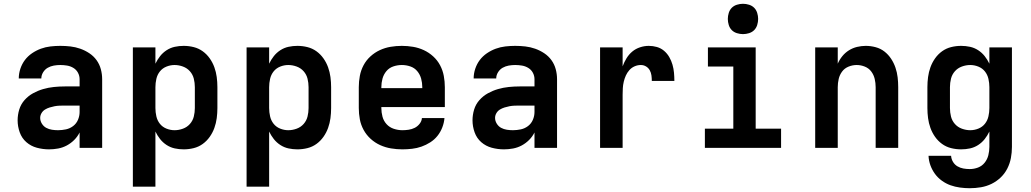

<svg xmlns="http://www.w3.org/2000/svg" viewBox="-20 -780 5440 1013"><path d="M239 8Q206 8 174.5 -0.5Q143 -9 119 -30Q95 -51 84 -82Q73 -113 73 -145Q73 -174 81.5 -202Q90 -230 109.5 -252Q129 -274 154.5 -288Q180 -302 207.5 -310Q235 -318 264 -321Q293 -324 322 -324H400V-362Q400 -380 391.5 -396Q383 -412 367.5 -421.5Q352 -431 334 -434Q316 -437 298 -437Q281 -437 264 -434Q247 -431 232 -422.5Q217 -414 207.5 -398.5Q198 -383 198 -366H79Q79 -366 79 -366Q79 -366 79 -366Q79 -392 87.5 -417.5Q96 -443 111.5 -463.5Q127 -484 149 -499Q171 -514 195.5 -523Q220 -532 246 -535Q272 -538 298 -538Q325 -538 351.5 -535Q378 -532 403.5 -523Q429 -514 451.5 -499Q474 -484 489.5 -462.5Q505 -441 512 -415Q519 -389 519 -362V0H400V-81Q389 -59 371.5 -41.5Q354 -24 332.5 -12.5Q311 -1 287 3.5Q263 8 239 8ZM286 -93Q307 -93 328 -97.5Q349 -102 366 -115Q383 -128 391.5 -148Q400 -168 400 -189V-223H322Q308 -223 294.5 -222.5Q281 -222 268 -219.5Q255 -217 242 -213Q229 -209 217.5 -202Q206 -195 199 -183Q192 -171 192 -158Q192 -142 201 -127.5Q210 -113 224 -105.5Q238 -98 254 -95.5Q270 -93 286 -93Z M681 205V-530H800V-444Q810 -465 824.5 -483.5Q839 -502 859 -515Q879 -528 902 -533Q925 -538 949 -538Q976 -538 1002 -531.5Q1028 -525 1049.5 -509.5Q1071 -494 1086.5 -472Q1102 -450 1111 -425Q1120 -400 1123.5 -373.5Q1127 -347 1127 -320V-210Q1127 -183 1123.5 -156.5Q1120 -130 1111 -105Q1102 -80 1086.5 -58Q1071 -36 1049.5 -20.5Q1028 -5 1002 1.5Q976 8 949 8Q925 8 902 3Q879 -2 859 -15Q839 -28 824.5 -46.5Q810 -65 800 -86V205ZM901 -93Q923 -93 945 -101Q967 -109 982 -126Q997 -143 1002.5 -165Q1008 -187 1008 -210V-320Q1008 -343 1002.5 -365Q997 -387 982 -404Q967 -421 945 -429Q923 -437 901 -437Q879 -437 858 -428.5Q837 -420 823.5 -403Q810 -386 805 -364Q800 -342 800 -320V-210Q800 -188 805 -166Q810 -144 823.5 -127Q837 -110 858 -101.5Q879 -93 901 -93Z M1281 205V-530H1400V-444Q1410 -465 1424.5 -483.5Q1439 -502 1459 -515Q1479 -528 1502 -533Q1525 -538 1549 -538Q1576 -538 1602 -531.5Q1628 -525 1649.5 -509.5Q1671 -494 1686.5 -472Q1702 -450 1711 -425Q1720 -400 1723.5 -373.5Q1727 -347 1727 -320V-210Q1727 -183 1723.5 -156.5Q1720 -130 1711 -105Q1702 -80 1686.5 -58Q1671 -36 1649.5 -20.5Q1628 -5 1602 1.5Q1576 8 1549 8Q1525 8 1502 3Q1479 -2 1459 -15Q1439 -28 1424.5 -46.5Q1410 -65 1400 -86V205ZM1501 -93Q1523 -93 1545 -101Q1567 -109 1582 -126Q1597 -143 1602.5 -165Q1608 -187 1608 -210V-320Q1608 -343 1602.5 -365Q1597 -387 1582 -404Q1567 -421 1545 -429Q1523 -437 1501 -437Q1479 -437 1458 -428.5Q1437 -420 1423.5 -403Q1410 -386 1405 -364Q1400 -342 1400 -320V-210Q1400 -188 1405 -166Q1410 -144 1423.5 -127Q1437 -110 1458 -101.5Q1479 -93 1501 -93Z M2103 8Q2073 8 2043 3Q2013 -2 1985.5 -14.5Q1958 -27 1935.5 -47.5Q1913 -68 1898.5 -94.5Q1884 -121 1878.5 -150.5Q1873 -180 1873 -210V-320Q1873 -350 1878.5 -379.5Q1884 -409 1898 -435.5Q1912 -462 1934.5 -482.5Q1957 -503 1984 -515.5Q2011 -528 2040.5 -533Q2070 -538 2100 -538Q2130 -538 2159.5 -533Q2189 -528 2216 -515.5Q2243 -503 2265.5 -482.5Q2288 -462 2302 -435.5Q2316 -409 2321.5 -379.5Q2327 -350 2327 -320V-215H1992V-210Q1992 -187 1998 -164.5Q2004 -142 2019.5 -125Q2035 -108 2057.5 -100.5Q2080 -93 2103 -93Q2119 -93 2136 -95.5Q2153 -98 2168 -105.5Q2183 -113 2194 -127Q2205 -141 2206 -157H2325Q2323 -132 2313.5 -107.5Q2304 -83 2288 -63Q2272 -43 2250 -29Q2228 -15 2204 -6.5Q2180 2 2154 5Q2128 8 2103 8ZM1992 -315H2208V-320Q2208 -343 2202 -365Q2196 -387 2181.5 -404.5Q2167 -422 2145 -429.5Q2123 -437 2100 -437Q2077 -437 2055 -429.5Q2033 -422 2018.5 -404.5Q2004 -387 1998 -365Q1992 -343 1992 -320Z M2639 8Q2606 8 2574.5 -0.5Q2543 -9 2519 -30Q2495 -51 2484 -82Q2473 -113 2473 -145Q2473 -174 2481.5 -202Q2490 -230 2509.5 -252Q2529 -274 2554.5 -288Q2580 -302 2607.5 -310Q2635 -318 2664 -321Q2693 -324 2722 -324H2800V-362Q2800 -380 2791.5 -396Q2783 -412 2767.5 -421.5Q2752 -431 2734 -434Q2716 -437 2698 -437Q2681 -437 2664 -434Q2647 -431 2632 -422.5Q2617 -414 2607.5 -398.5Q2598 -383 2598 -366H2479Q2479 -366 2479 -366Q2479 -366 2479 -366Q2479 -392 2487.5 -417.5Q2496 -443 2511.5 -463.5Q2527 -484 2549 -499Q2571 -514 2595.5 -523Q2620 -532 2646 -535Q2672 -538 2698 -538Q2725 -538 2751.5 -535Q2778 -532 2803.5 -523Q2829 -514 2851.5 -499Q2874 -484 2889.5 -462.5Q2905 -441 2912 -415Q2919 -389 2919 -362V0H2800V-81Q2789 -59 2771.5 -41.5Q2754 -24 2732.5 -12.5Q2711 -1 2687 3.5Q2663 8 2639 8ZM2686 -93Q2707 -93 2728 -97.5Q2749 -102 2766 -115Q2783 -128 2791.5 -148Q2800 -168 2800 -189V-223H2722Q2708 -223 2694.5 -222.5Q2681 -222 2668 -219.5Q2655 -217 2642 -213Q2629 -209 2617.5 -202Q2606 -195 2599 -183Q2592 -171 2592 -158Q2592 -142 2601 -127.5Q2610 -113 2624 -105.5Q2638 -98 2654 -95.5Q2670 -93 2686 -93Z M3146 0V-530H3265V-430Q3273 -452 3285.5 -472.5Q3298 -493 3316 -508Q3334 -523 3357 -530.5Q3380 -538 3403 -538Q3425 -538 3446 -532Q3467 -526 3483.5 -512Q3500 -498 3511 -479Q3522 -460 3528 -439Q3534 -418 3536 -396.5Q3538 -375 3538 -353H3419Q3419 -368 3417 -382.5Q3415 -397 3408 -409.5Q3401 -422 3388.5 -429.5Q3376 -437 3361 -437Q3344 -437 3328 -430Q3312 -423 3300.5 -410Q3289 -397 3282 -381.5Q3275 -366 3271 -349Q3267 -332 3266 -315Q3265 -298 3265 -281V0Z M3699 0V-101H3849V-429H3715V-530H3967V-101H4101V0ZM3900 -600Q3884 -600 3868 -605Q3852 -610 3841 -621Q3830 -632 3825 -648Q3820 -664 3820 -680Q3820 -696 3825 -712Q3830 -728 3841 -739Q3852 -750 3868 -755Q3884 -760 3900 -760Q3916 -760 3932 -755Q3948 -750 3959 -739Q3970 -728 3975 -712Q3980 -696 3980 -680Q3980 -664 3975 -648Q3970 -632 3959 -621Q3948 -610 3932 -605Q3916 -600 3900 -600Z M4281 0V-530H4400V-444Q4409 -465 4424 -483.5Q4439 -502 4459 -514.5Q4479 -527 4502 -532.5Q4525 -538 4548 -538Q4574 -538 4600 -531Q4626 -524 4646.5 -508Q4667 -492 4681.5 -470Q4696 -448 4704.5 -423Q4713 -398 4716 -372Q4719 -346 4719 -320V0H4600V-320Q4600 -342 4595 -363.5Q4590 -385 4577 -402.5Q4564 -420 4543 -428.5Q4522 -437 4500 -437Q4478 -437 4457 -428.5Q4436 -420 4423 -402.5Q4410 -385 4405 -363.5Q4400 -342 4400 -320V0Z M5096 213Q5071 213 5045 209.5Q5019 206 4995 197.5Q4971 189 4949.5 173.5Q4928 158 4913 137.5Q4898 117 4889 92.5Q4880 68 4879 42H4998Q4999 59 5008 74Q5017 89 5031.5 97.5Q5046 106 5062.5 109Q5079 112 5096 112Q5119 112 5140 104Q5161 96 5175 78.5Q5189 61 5194.5 39Q5200 17 5200 -5V-86Q5190 -65 5175.5 -46.5Q5161 -28 5141 -15Q5121 -2 5098 3Q5075 8 5051 8Q5024 8 4998 1.5Q4972 -5 4950.5 -20.5Q4929 -36 4913.5 -58Q4898 -80 4889 -105Q4880 -130 4876.5 -156.5Q4873 -183 4873 -210V-320Q4873 -347 4876.5 -373.5Q4880 -400 4889 -425Q4898 -450 4913.5 -472Q4929 -494 4950.5 -509.5Q4972 -525 4998 -531.5Q5024 -538 5051 -538Q5075 -538 5098 -533Q5121 -528 5141 -515Q5161 -502 5175.5 -483.5Q5190 -465 5200 -444V-530H5319V-5Q5319 25 5313.5 54Q5308 83 5294.5 109.5Q5281 136 5259.5 156.5Q5238 177 5211.5 190Q5185 203 5155.5 208Q5126 213 5096 213ZM5099 -93Q5121 -93 5142 -101.5Q5163 -110 5176.5 -127Q5190 -144 5195 -166Q5200 -188 5200 -210V-320Q5200 -342 5195 -364Q5190 -386 5176.5 -403Q5163 -420 5142 -428.5Q5121 -437 5099 -437Q5077 -437 5055 -429Q5033 -421 5018 -404Q5003 -387 4997.5 -365Q4992 -343 4992 -320V-210Q4992 -187 4997.5 -165Q5003 -143 5018 -126Q5033 -109 5055 -101Q5077 -93 5099 -93Z"/></svg>

Font: Iosevka Curly Extended
Style: Bold
Weight: 700
Width: 7
Monospace: yes
Designer: Belleve Invis
Foundry: Belleve Invis
Version: Version 11.1.0; ttfautohint (v1.8.3)